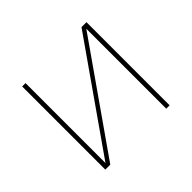

<svg xmlns="http://www.w3.org/2000/svg" viewBox="-124 -684 849 849"><g transform="rotate(-45 300.0 -260.0)"><path d="M99 0V-520H120V-20L470 -520H501V0H480V-500L130 0Z"/></g></svg>

Font: Iosevka Aile Thin
Style: Regular
Weight: 100
Designer: Belleve Invis
Foundry: Belleve Invis
Version: Version 31.1.0; ttfautohint (v1.8.4)